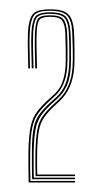

<svg xmlns="http://www.w3.org/2000/svg" viewBox="-20 -822 205 402"><path d="M54.5 -453.2Q54.2 -465.8 54.1 -475.2Q54 -484.8 54.2 -504Q55 -532.8 57.9 -549.2Q60.8 -565.8 68.6 -577.5Q76.5 -589.2 92 -603.5L102.8 -613.5Q129 -638 131.8 -681Q132.8 -695.8 132.4 -717.6Q132 -739.5 131.2 -755Q130 -779.8 120.4 -789.6Q110.8 -799.5 84.8 -799.5Q57.2 -799.5 50.4 -788.8Q43.5 -778 42.2 -753.2Q41.5 -733.5 42 -716.2Q42.5 -699 42.8 -678.8H39.2Q39 -696.5 38.4 -715.9Q37.8 -735.2 38.5 -753.5Q39.8 -779.8 47.8 -791.1Q55.8 -802.5 84.8 -802.5Q113.5 -802.5 123.6 -791.5Q133.8 -780.5 135 -753.8Q135.8 -738.2 136 -716.2Q136.2 -694.2 135.5 -682Q132.5 -636.2 105 -610.5L94.2 -600.5Q79.8 -587 72 -575.5Q64.2 -564 61.4 -547.9Q58.5 -531.8 57.8 -504Q57.5 -493.2 57.6 -477.8Q57.8 -462.2 58 -456.5H137.2V-453.2ZM47.2 -446.8Q46.8 -460.5 46.8 -473.5Q46.8 -486.5 46.8 -504.2Q46.8 -536.2 50.5 -554Q54.2 -571.8 63.1 -583.5Q72 -595.2 87.5 -609.2L98.5 -619.2Q121.8 -640.2 124.5 -682.2Q125.2 -692.5 125.1 -714.5Q125 -736.5 124 -753.5Q123 -774.8 115.8 -783.9Q108.5 -793 84.8 -793Q61.2 -793 55.9 -783.6Q50.5 -774.2 49.5 -753.2Q48.8 -737 49.2 -718.8Q49.8 -700.5 50.2 -678.8H46.5Q46.2 -699 45.6 -718Q45 -737 45.8 -753Q46.8 -776 53.2 -786.1Q59.8 -796.2 84.8 -796.2Q110.8 -796.2 118.6 -786.1Q126.5 -776 127.8 -752.2Q128.5 -738.5 128.6 -715.1Q128.8 -691.8 128.2 -682.2Q126.8 -658.2 120 -643Q113.2 -627.8 100.8 -616.2L89.8 -606.2Q73.8 -591.8 65.5 -579.4Q57.2 -567 54.2 -550Q51.2 -533 50.5 -504Q50.2 -488.5 50.4 -472.1Q50.5 -455.8 50.8 -450H137.2V-446.8ZM40 -440Q39.8 -457 39.5 -469.8Q39.2 -482.5 39.5 -504.2Q40.2 -538.2 44.2 -557Q48.2 -575.8 57.6 -588.1Q67 -600.5 83 -615L94 -625Q114.5 -643.2 117.2 -682.8Q118 -694.5 117.6 -717.6Q117.2 -740.8 116.8 -753Q115.8 -770.8 110.2 -778.8Q104.8 -786.8 84.8 -786.8Q65.2 -786.8 61.4 -778.8Q57.5 -770.8 56.8 -752.8Q56.2 -739.5 56.5 -725Q56.8 -710.5 57.5 -678.8H53.8Q53.2 -704.2 52.9 -719.9Q52.5 -735.5 53.2 -753Q54.2 -773 58.6 -781.5Q63 -790 84.8 -790Q106.2 -790 112.9 -781.4Q119.5 -772.8 120.5 -752.8Q121.2 -739 121.4 -716.4Q121.5 -693.8 120.8 -682.2Q118 -642.5 96.2 -622.2L85.2 -612Q69.5 -597.5 60.5 -585.5Q51.5 -573.5 47.6 -555.4Q43.8 -537.2 43.2 -504.2Q43 -483.2 43.1 -471.1Q43.2 -459 43.8 -443.2H137.2V-440Z"/></svg>

Font: Big Shoulders Inline Display Thin
Style: Regular
Weight: 100
Designer: Patric King
Foundry: XO Type Co
Version: Version 1.000